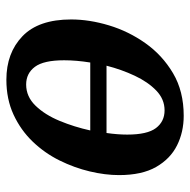

<svg xmlns="http://www.w3.org/2000/svg" viewBox="-17 -569 596 602"><g transform="rotate(90 281.0 -268.0)"><path d="M230 10Q146 10 93.5 -40.5Q41 -91 41 -193Q41 -250 59.5 -311.5Q78 -373 115.5 -426Q153 -479 209.5 -512.5Q266 -546 343 -546Q394 -546 436 -525Q478 -504 503.5 -459.5Q529 -415 529 -343Q529 -300 517.5 -251.5Q506 -203 483 -156.5Q460 -110 424 -72.5Q388 -35 339.5 -12.5Q291 10 230 10ZM326 -486Q291 -486 264 -460Q237 -434 217.5 -392.5Q198 -351 186 -304H397Q402 -339 402 -369Q402 -432 381.5 -459Q361 -486 326 -486ZM245 -52Q283 -52 311.5 -81.5Q340 -111 359 -157Q378 -203 389 -253H176Q169 -209 169 -171Q169 -107 189.5 -79.5Q210 -52 245 -52Z"/></g></svg>

Font: Noto Serif SemiCondensed SemiBold
Style: Italic
Weight: 600
Width: 4
Italic angle: -12°
Designer: Monotype Design Team
Foundry: Monotype Imaging Inc.
Version: Version 2.014; ttfautohint (v1.8.4.7-5d5b)